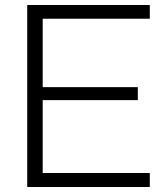

<svg xmlns="http://www.w3.org/2000/svg" viewBox="-20 -749 657 769"><path d="M89 0V-729H580V-674H135L151 -689V-41L135 -56H580V0ZM135 -348V-400H532V-348Z"/></svg>

Font: Mona Sans Light
Style: Regular
Weight: 300
Designer: Deni Anggara
Foundry: GitHub
Version: Version 2.000